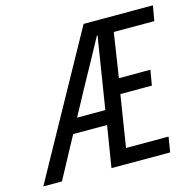

<svg xmlns="http://www.w3.org/2000/svg" viewBox="-99 -762 884 865"><g transform="rotate(-15 343.0 -330.0)"><path d="M-1 0 363.8 -660.2H687L674.8 -589.8H485.8L454.1 -382.8H601.1L588.9 -312H441.9L403.8 -70.8H602.1L590.8 0H316.9L348.1 -192.9H189.9L85.9 0ZM226.1 -259.8H357.9L411.1 -594.2H408.2Q387.7 -555.2 347.7 -482.9Q307.6 -410.6 291 -379.9Z"/></g></svg>

Font: Office Code Pro D Italic
Style: Regular
Weight: 400
Italic angle: -9°
Designer: Nathan Rutzky & Paul D. Hunt
Foundry: Adobe Systems Incorporated
Version: Version 1.004;PS 001.004;hotconv 1.0.70;makeotf.lib2.5.58329